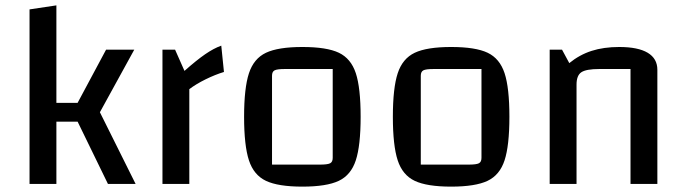

<svg xmlns="http://www.w3.org/2000/svg" viewBox="-20 -685 2553 715"><path d="M190 -232V0H90V-650L190 -665V-302H269L375 -500H480L352 -267L485 0H382L269 -232Z M667 -421Q712 -461 744 -483Q776 -505 804 -515L814 -417Q781 -407 745.5 -389.5Q710 -372 685 -353V0H585V-500H632Z M889 -250Q889 -357 907 -412Q925 -467 970.5 -488.5Q1016 -510 1106 -510Q1197 -510 1242 -488.5Q1287 -467 1305 -412.5Q1323 -358 1323 -250Q1323 -143 1305 -88Q1287 -33 1241.5 -11.5Q1196 10 1106 10Q1016 10 970.5 -11.5Q925 -33 907 -88Q889 -143 889 -250ZM1171 -72Q1200 -72 1209.5 -77Q1219 -82 1219 -97V-428H1041Q1012 -428 1002.5 -423Q993 -418 993 -403V-72Z M1443 -250Q1443 -357 1461 -412Q1479 -467 1524.5 -488.5Q1570 -510 1660 -510Q1751 -510 1796 -488.5Q1841 -467 1859 -412.5Q1877 -358 1877 -250Q1877 -143 1859 -88Q1841 -33 1795.5 -11.5Q1750 10 1660 10Q1570 10 1524.5 -11.5Q1479 -33 1461 -88Q1443 -143 1443 -250ZM1725 -72Q1754 -72 1763.5 -77Q1773 -82 1773 -97V-428H1595Q1566 -428 1556.5 -423Q1547 -418 1547 -403V-72Z M2027 -500H2073L2100 -450Q2138 -481 2183 -495.5Q2228 -510 2286 -510Q2356 -510 2392 -488.5Q2428 -467 2428 -425V0H2328V-428H2212Q2163 -428 2145 -416Q2127 -404 2127 -370V0H2027Z"/></svg>

Font: Changa
Style: Regular
Weight: 400
Designer: Eduardo Rodriguez Tunni
Foundry: Eduardo Rodriguez Tunni
Version: Version 2.002; ttfautohint (v1.5.10-5e6f)